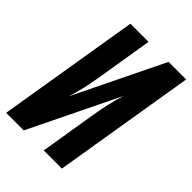

<svg xmlns="http://www.w3.org/2000/svg" viewBox="-214 -835 935 935"><g transform="rotate(45 253.5 -367.5)"><path d="M2 0 123 -735H248L200 -441Q193 -399 183.5 -356.5Q174 -314 161 -273L386 -735H507L386 0H261L309 -294Q316 -336 325.5 -378.5Q335 -421 348 -462L123 0Z"/></g></svg>

Font: Iosevka Term Curly Extrabold
Style: Italic
Weight: 800
Italic angle: -9°
Designer: Belleve Invis
Foundry: Belleve Invis
Version: Version 32.3.0